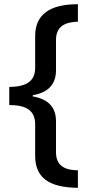

<svg xmlns="http://www.w3.org/2000/svg" viewBox="-20 -734 424 912"><path d="M350 158V75C284 74 246 51 246 -11V-158C246 -224 210 -263 136 -276V-282C209 -294 246 -334 246 -400V-544C246 -607 286 -629 350 -631V-714C217 -714 147 -666 147 -562V-412C147 -347 104 -322 24 -321V-235C104 -235 147 -210 147 -143V6C147 110 213 157 350 158Z"/></svg>

Font: Noto Sans Arabic UI Md
Style: Regular
Weight: 500
Designer: Monotype Design Team, Nadine Chahine and Nizar Qandah
Foundry: Monotype Imaging Inc.
Version: Version 2.010